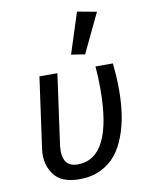

<svg xmlns="http://www.w3.org/2000/svg" viewBox="-90 -878 746 956"><g transform="rotate(-10 282.5 -400.0)"><path d="M234.9 12.2Q140.6 12.2 103.3 -42Q65.9 -96.2 76.2 -168.9L126 -526.9H216.8L167 -168Q155.8 -62 237.8 -62Q413.6 -62 414.1 -413.1Q414.1 -478 409.2 -526.9H497.1Q504.9 -457 504.9 -393.6Q504.9 -330.1 496.8 -272.5Q488.8 -214.8 469 -161.4Q449.2 -107.9 419.2 -70.6Q389.2 -33.2 342 -10.5Q294.9 12.2 234.9 12.2ZM463.9 -793.9 369.1 -595.2 299.8 -606 366.2 -812Z"/></g></svg>

Font: FiraSans-Italic
Style: Italic
Weight: 400
Italic angle: -8°
Designer: Carrois Corporate & Edenspiekermann AG
Foundry: Carrois Corporate GbR & Edenspiekermann AG
Version: Version 3.106;PS 003.106;hotconv 1.0.70;makeotf.lib2.5.58329